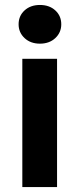

<svg xmlns="http://www.w3.org/2000/svg" viewBox="-20 -754 321 774"><path d="M70 0V-517H210V0ZM141 -578Q103 -578 79 -600.5Q55 -623 55 -656Q55 -690 79 -712Q103 -734 141 -734Q179 -734 203 -712Q227 -690 227 -656Q227 -623 203 -600.5Q179 -578 141 -578Z"/></svg>

Font: DM Sans 11pt ExtraBold
Style: Regular
Weight: 800
Version: Version 4.004;gftools[0.9.30]